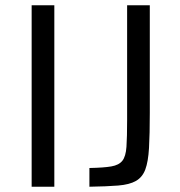

<svg xmlns="http://www.w3.org/2000/svg" viewBox="-20 -708 681 728"><path d="M100 0V-688H186V0ZM319 0V-71Q373 -72 402 -77Q431 -82 444 -98.5Q457 -115 459.5 -151.5Q462 -188 462 -253V-688H548V-280Q548 -199 545 -147Q542 -95 531 -65.5Q520 -36 495.5 -22Q471 -8 428 -4.5Q385 -1 319 0Z"/></svg>

Font: Saira
Style: Regular
Weight: 400
Designer: Hector Gatti with collaboration of the Omnibus-Type team
Foundry: Omnibus-Type
Version: Version 1.100; ttfautohint (v1.8.3)